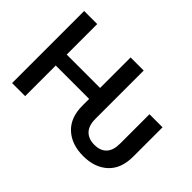

<svg xmlns="http://www.w3.org/2000/svg" viewBox="-125 -1043 1370 1370"><g transform="rotate(45 560.0 -358.5)"><path d="M798.7 9.9Q681.5 9.9 611 -55Q540.5 -120 540.5 -239.7V-308.9H203.5V0H71.7V-727.3H203.5V-419.4H540.5V-727.3H672.6V-239.7Q672.6 -171.2 706 -137.3Q739.3 -103.3 798.7 -103.3Q858 -103.3 890.1 -137.3Q922.2 -171.2 922.2 -239.7V-535.9H1054V-239.7Q1054 -118.6 984.2 -54.3Q914.4 9.9 798.7 9.9Z"/></g></svg>

Font: Inter Zeller Semi Bold
Style: Regular
Weight: 600
Designer: Rasmus Andersson; Joe Bland
Foundry: zeller
Version: Version 3.015;git-dec3a8cb1